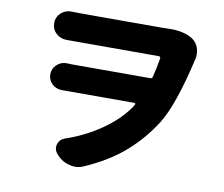

<svg xmlns="http://www.w3.org/2000/svg" viewBox="-85 -851 1169 1004"><g transform="rotate(10 500.0 -349.0)"><path d="M728.5 -747.1Q737.3 -747.1 746.1 -747.1Q813.5 -747.1 858.4 -719.7Q882.8 -704.1 893.6 -674.8Q899.4 -657.2 899.4 -639.6Q899.4 -627.9 896.5 -615.2Q839.8 -367.2 776.4 -262.7Q715.8 -166 630.9 -91.3Q545.9 -16.6 418.9 39.1Q396.5 48.8 373 48.8Q359.4 48.8 345.7 44.9Q308.6 37.1 281.2 8.8L272.5 -1Q258.8 -16.6 258.8 -35.2Q258.8 -42 260.7 -49.8Q268.6 -77.1 295.9 -86.9Q399.4 -122.1 483.9 -180.7Q568.4 -239.3 617.2 -309.6L627 -326.2Q628.9 -328.1 627 -331.1Q625 -334 622.1 -334H271.5Q252.9 -334 239.3 -334Q238.3 -334 237.3 -334Q207 -334 185.5 -353.5Q163.1 -375 163.1 -405.3Q163.1 -435.5 185.5 -456.1Q207 -476.6 236.3 -476.6Q237.3 -476.6 239.3 -476.6Q252.9 -475.6 264.6 -475.6H681.6Q691.4 -475.6 693.4 -485.4Q705.1 -529.3 714.8 -587.9Q714.8 -590.8 712.4 -593.8Q710 -596.7 706.1 -596.7H257.8Q240.2 -596.7 218.8 -596.7Q216.8 -596.7 215.8 -596.7Q184.6 -596.7 161.1 -617.2Q136.7 -639.6 136.7 -672.9Q136.7 -705.1 161.1 -727.5Q183.6 -747.1 212.9 -747.1Q215.8 -747.1 218.8 -747.1Q239.3 -746.1 256.8 -746.1H690.4Q710.9 -746.1 728.5 -747.1Z"/></g></svg>

Font: Gen Jyuu GothicX Heavy
Style: Bold
Weight: 900
Designer: [Source Han Sans]
Ryoko NISHIZUKA  (kana & ideographs); Paul D. Hunt (Latin, Greek & Cyrillic); Wenlong ZHANG  (bopomofo
Version: Version 1.002.20150607